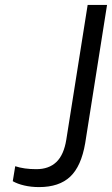

<svg xmlns="http://www.w3.org/2000/svg" viewBox="-20 -756 456 782"><path d="M32 -18 42 -79Q78 -67 128 -67Q179 -67 209.5 -96Q240 -125 250 -187L337 -736H416L327 -173Q311 -79 266 -36.5Q221 6 139 6Q107 6 79 -0.5Q51 -7 32 -18Z"/></svg>

Font: Exo
Style: Italic
Weight: 400
Italic angle: -9°
Designer: Natanael Gama
Foundry: Natanael Gama
Version: Version 1.500; ttfautohint (v1.6)